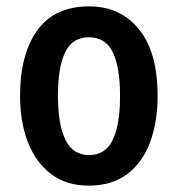

<svg xmlns="http://www.w3.org/2000/svg" viewBox="-20 -573 559 603"><path d="M475 -272Q475 -190 451.5 -126.5Q428 -63 380 -26.5Q332 10 258 10Q189 10 141 -26Q93 -62 68 -125.5Q43 -189 43 -272Q43 -402 97 -477.5Q151 -553 260 -553Q358 -553 416.5 -481Q475 -409 475 -272ZM162 -272Q162 -182 185.5 -134Q209 -86 260 -86Q311 -86 334 -133.5Q357 -181 357 -272Q357 -363 334 -409.5Q311 -456 259 -456Q208 -456 185 -409.5Q162 -363 162 -272Z"/></svg>

Font: Noto Sans Georgian Condensed SemiBold
Style: Regular
Weight: 600
Width: 3
Designer: Monotype Design Team, Akaki Razmadze
Foundry: Google LLC
Version: Version 2.005; ttfautohint (v1.8.4.7-5d5b)